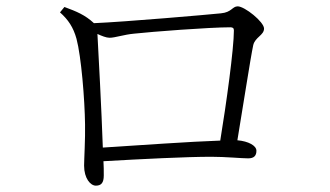

<svg xmlns="http://www.w3.org/2000/svg" viewBox="-20 -642 1040 605"><path d="M304 -177C300 -296 290 -480 287 -535C300 -529 315 -523 325 -523C343 -523 370 -533 403 -536C458 -542 639 -556 706 -556C714 -556 717 -553 717 -546C717 -488 693 -314 674 -199C582 -196 415 -184 304 -177ZM169 -603C195 -580 211 -556 221 -520C236 -464 247 -329 248 -250C249 -206 245 -139 245 -120C245 -80 265 -57 282 -57C299 -57 307 -66 307 -89C307 -105 307 -119 306 -134C429 -141 567 -148 646 -148C690 -148 742 -143 762 -143C781 -143 788 -152 788 -167C788 -183 763 -197 728 -200C747 -313 769 -458 778 -500C784 -525 812 -531 812 -552C812 -573 751 -622 729 -622C712 -622 710 -603 676 -600C638 -596 373 -573 276 -569C248 -595 221 -606 183 -620Z"/></svg>

Font: Noto Serif CJK JP Light
Style: Regular
Weight: 300
Designer: Ryoko NISHIZUKA 西塚涼子 (kana & ideographs); Frank Grießhammer (Latin, Greek & Cyrillic); Wenlong ZHANG 张文龙 (bopomofo); San
Foundry: Adobe Systems Incorporated
Version: Version 1.001;PS 1.001;hotconv 16.6.54;makeotf.lib2.5.65590